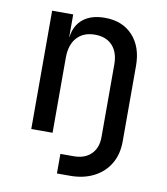

<svg xmlns="http://www.w3.org/2000/svg" viewBox="-83 -630 766 879"><g transform="rotate(10 300.0 -190.0)"><path d="M241 180V89H303Q354 89 383.5 60Q413 31 413 -19V-357Q413 -413 384 -444.5Q355 -476 303 -476Q249 -476 219 -442.5Q189 -409 189 -349V0H90V-550H188V-445H189Q196 -500 233.5 -530Q271 -560 334 -560Q416 -560 464 -508Q512 -456 512 -368V-17Q512 43 486 87Q460 131 412.5 155.5Q365 180 302 180Z"/></g></svg>

Font: JetBrainsMono NFM Medium
Style: Regular
Weight: 500
Monospace: yes
Designer: Philipp Nurullin, Konstantin Bulenkov
Foundry: JetBrains
Version: Version 2.304; ttfautohint (v1.8.4.7-5d5b);Nerd Fonts 3.3.0